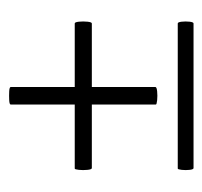

<svg xmlns="http://www.w3.org/2000/svg" viewBox="-32 -430 461 438"><g transform="rotate(-90 199.0 -211.5)"><path d="M34 -1Q31 -1 30 -10Q29 -19 30 -28Q31 -37 33 -37H364Q367 -37 368 -28Q369 -19 368 -10Q367 -1 364 -1ZM34 -233Q31 -233 30 -243Q29 -253 30 -262.5Q31 -272 33 -272H364Q367 -272 368 -262.5Q369 -253 368 -243Q367 -233 364 -233ZM219 -88Q219 -85 209 -84Q199 -83 189 -84Q179 -85 179 -87V-418Q179 -421 189 -421.5Q199 -422 209 -421.5Q219 -421 219 -418Z"/></g></svg>

Font: Cormorant
Style: Italic
Weight: 400
Italic angle: -10°
Designer: Christian Thalmann (Catharsis Fonts)
Foundry: Catharsis Fonts
Version: Version 4.000